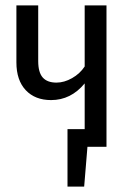

<svg xmlns="http://www.w3.org/2000/svg" viewBox="-20 -546 492 714"><path d="M294.9 -525.9H376V0H305.2L293 147.9H231V-65.9H294.9V-235.8Q243.7 -173.8 169.9 -173.8Q110.4 -173.8 75.7 -210.7Q41 -247.6 41 -314V-525.9H122.1V-318.8Q122.1 -276.9 138.9 -257.8Q155.8 -238.8 189.9 -238.8Q218.8 -238.8 248 -255.4Q277.3 -272 294.9 -298.8Z"/></svg>

Font: Fira Sans Compressed Book
Style: Regular
Weight: 350
Width: 1
Designer: Carrois Corporate & Edenspiekermann AG
Foundry: Carrois Corporate GbR & Edenspiekermann AG
Version: Version 4.203;PS 004.203;hotconv 1.0.88;makeotf.lib2.5.64775